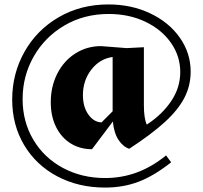

<svg xmlns="http://www.w3.org/2000/svg" viewBox="-20 -661 915 866"><path d="M729 40 752 71Q675 132 605.5 158.5Q536 185 454 185Q334 185 238.5 134.5Q143 84 89 -6.5Q35 -97 35 -212Q35 -329 90.5 -427.5Q146 -526 245 -583.5Q344 -641 469 -641Q573 -641 658 -600.5Q743 -560 791.5 -490.5Q840 -421 840 -338Q840 -275 812 -220.5Q784 -166 724 -111Q664 -56 563 10Q535 1 514.5 -30Q494 -61 489 -113L395 12Q341 12 299 -14Q257 -40 233 -88Q209 -136 209 -200Q209 -271 238.5 -329Q268 -387 320 -420Q372 -453 436 -453L551 -444L629 -448V-185Q629 -128 642 -99Q710 -143 751.5 -204Q793 -265 793 -336Q793 -408 751 -468Q709 -528 635.5 -563Q562 -598 470 -598Q359 -598 270.5 -546Q182 -494 132 -406Q82 -318 82 -214Q82 -112 130.5 -30.5Q179 51 264 96.5Q349 142 454 142Q529 142 597 117Q665 92 729 40ZM438 -109 488 -159V-404Q430 -396 392 -347Q354 -298 354 -232Q354 -179 378.5 -144.5Q403 -110 438 -109Z"/></svg>

Font: Rakkas
Style: Regular
Weight: 400
Designer: Zeynep Akay
Foundry: Zeynep Akay
Version: Version 2.000